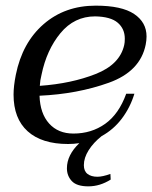

<svg xmlns="http://www.w3.org/2000/svg" viewBox="-20 -500 539 680"><path d="M120 -161Q122 -98 154 -62.5Q186 -27 240 -27Q304 -27 352.5 -61.5Q401 -96 427 -168H456Q441 -119 411.5 -80Q382 -41 340 -18Q311 5 294 32Q277 59 277 85Q277 106 290 116Q303 126 325 126Q343 126 371 116L372 136Q334 160 293 160Q252 160 234.5 141.5Q217 123 217 96Q217 49 261 7Q241 10 221 10Q128 10 78 -35Q28 -80 28 -165Q28 -195 36 -235Q59 -349 134.5 -414.5Q210 -480 319 -480Q411 -480 455 -450.5Q499 -421 499 -371Q499 -357 496 -342Q477 -247 365.5 -207Q254 -167 120 -161ZM422 -363Q422 -398 397 -419.5Q372 -441 317 -442Q243 -442 194 -382.5Q145 -323 127 -235Q122 -216 121 -196Q233 -204 319 -238Q405 -272 420 -341Q422 -349 422 -363Z"/></svg>

Font: Taviraj
Style: Italic
Weight: 400
Italic angle: -12°
Designer: Katatrad Team
Foundry: CadsonDemak
Version: Version 1.001